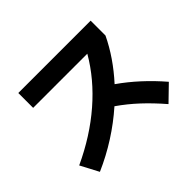

<svg xmlns="http://www.w3.org/2000/svg" viewBox="-151 -962 1241 1241"><g transform="rotate(-45 469.0 -341.5)"><path d="M623 -574.2H127.9V-710H789.1V-574.2Q722.7 -435.5 608.4 -310.1Q746.6 -213.4 867.2 -73.2L763.7 27.3Q699.2 -47.4 637.5 -104.7Q575.7 -162.1 506.8 -210Q426.3 -138.7 333.7 -79.6Q241.2 -20.5 140.6 23.4L75.2 -100.6Q259.3 -186 398.4 -306.4Q537.6 -426.8 623 -574.2Z"/></g></svg>

Font: Pretendard ExtraBold
Style: Regular
Weight: 800
Designer: Base glyphs from Inter by Rasmus Andersson; Hangeul glyphs from Noto Sans CJK(Source Han Sans) by Jang Soo-young and Kan
Foundry: Kil Hyung-jin
Version: Version 1.309